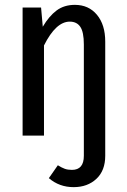

<svg xmlns="http://www.w3.org/2000/svg" viewBox="-20 -558 522 790"><path d="M413 -387V83Q413 144 376.5 178Q340 212 283 212Q224 212 181 175L218 122Q234 132 246.5 136.5Q259 141 276 141Q325 141 325 83V-375Q325 -426 310.5 -447.5Q296 -469 267 -469Q210 -469 161 -371V0H73V-527H149L156 -448Q182 -492 213 -515Q244 -538 288 -538Q345 -538 379 -497Q413 -456 413 -387Z"/></svg>

Font: Fira Sans Extra Condensed
Style: Regular
Weight: 400
Width: 1
Designer: Carrois Corporate & Edenspiekermann AG
Foundry: Carrois Corporate GbR & Edenspiekermann AG
Version: Version 4.203